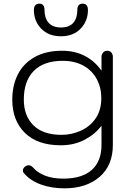

<svg xmlns="http://www.w3.org/2000/svg" viewBox="-20 -777 709 1048"><path d="M112 170Q105 163 105 154Q105 140 119 131Q126 125 136 125Q149 125 161 138Q184 165 225.5 181.5Q267 198 325 198Q427 198 480.5 151Q534 104 534 14V-91Q500 -45 442.5 -14.5Q385 16 312 16Q184 16 115.5 -52Q47 -120 47 -233Q47 -310 77 -370Q107 -430 168.5 -465Q230 -500 319 -500Q388 -500 442.5 -472Q497 -444 534 -391V-467Q534 -481 543 -490.5Q552 -500 566 -500Q579 -500 587.5 -490.5Q596 -481 596 -467V14Q596 126 523.5 188.5Q451 251 332 251Q262 251 204.5 230.5Q147 210 112 170ZM533 -242Q533 -299 508 -345.5Q483 -392 435.5 -418.5Q388 -445 322 -445Q219 -445 164.5 -390Q110 -335 110 -233Q110 -145 162.5 -93Q215 -41 316 -41Q370 -41 420 -63Q470 -85 501.5 -130Q533 -175 533 -242ZM165 -722Q165 -757 195 -757Q223 -757 223 -722Q223 -678 245.5 -652.5Q268 -627 313 -627Q358 -627 380 -652.5Q402 -678 402 -722Q402 -757 431 -757Q460 -757 460 -722Q460 -662 420 -620.5Q380 -579 313 -579Q245 -579 205 -620.5Q165 -662 165 -722Z"/></svg>

Font: Kodchasan Light
Style: Regular
Weight: 300
Version: Version 1.000; ttfautohint (v1.6)